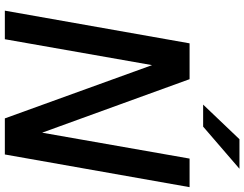

<svg xmlns="http://www.w3.org/2000/svg" viewBox="-128 -881 1009 793"><g transform="rotate(90 376.5 -484.5)"><path d="M142 0H24L159 -763H307L528 -154L635 -763H753L618 0H469L249 -608ZM503 -819H412L555 -969H677Z"/></g></svg>

Font: Open Sauce One Medium Italic
Style: Regular
Weight: 500
Italic angle: -10°
Designer: Alfredo Marco Pradil
Foundry: Creative Sauce Fz LLC
Version: Version 1.477